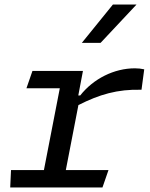

<svg xmlns="http://www.w3.org/2000/svg" viewBox="-20 -826 660 846"><path d="M345.5 -513.5H123L96.5 -437H243.5L173.5 -76.5H28.5L25 0H431.5L458 -76.5H270L325.5 -363C417.5 -409.5 497 -433.5 603.5 -430.5L615.5 -520.5C602 -523.5 589 -525 574.5 -525C482.5 -525 391.5 -479 333.5 -405.5H325ZM340.5 -637 477.5 -806H581.5L423 -637Z"/></svg>

Font: Monaspace Argon
Style: Italic
Weight: 400
Italic angle: -11°
Designer: Riley Cran & the Lettermatic Team
Foundry: Lettermatic
Version: Version 1.101 (Monaspace Argon)